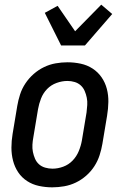

<svg xmlns="http://www.w3.org/2000/svg" viewBox="-20 -795 540 823"><path d="M204 8Q175 8 147 2Q119 -4 96 -19Q73 -34 58 -56.5Q43 -79 36 -106Q29 -133 29 -162Q29 -191 34 -221L54 -341Q58 -365 66 -390Q74 -415 89 -437.5Q104 -460 124.5 -478Q145 -496 169 -507.5Q193 -519 218.5 -523.5Q244 -528 269 -528Q298 -528 326 -522Q354 -516 377 -501Q400 -486 415.5 -463.5Q431 -441 438 -414Q445 -387 444.5 -358Q444 -329 439 -299L419 -179Q415 -155 407 -130Q399 -105 384.5 -82.5Q370 -60 349.5 -42Q329 -24 305 -12.5Q281 -1 255 3.5Q229 8 204 8ZM205 -72Q228 -72 251 -80.5Q274 -89 291 -106.5Q308 -124 317.5 -147Q327 -170 331 -193L351 -313Q353 -329 354 -345Q355 -361 352 -376Q349 -391 343 -405Q337 -419 326 -429Q315 -439 300 -443.5Q285 -448 269 -448Q246 -448 222.5 -439.5Q199 -431 182 -413.5Q165 -396 156 -373Q147 -350 143 -327L123 -207Q120 -191 119 -175Q118 -159 121 -144Q124 -129 130 -115Q136 -101 147 -91Q158 -81 173.5 -76.5Q189 -72 205 -72ZM242 -600 172 -740 227 -770 302 -661 414 -775 461 -735 344 -600Z"/></svg>

Font: Iosevka Medium Oblique
Style: Regular
Weight: 500
Italic angle: -9°
Monospace: yes
Designer: Belleve Invis
Foundry: Belleve Invis
Version: Version 32.5.0; ttfautohint (v1.8.4)